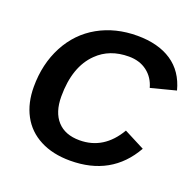

<svg xmlns="http://www.w3.org/2000/svg" viewBox="-125 -828 983 968"><g transform="rotate(20 367.0 -344.0)"><path d="M561 -229 671.9 -171.9Q569.3 9.8 347.2 9.8Q253.9 9.8 186.5 -25.4Q118.7 -60.5 83.7 -125.7Q48.8 -190.9 48.8 -277.8Q48.8 -400.9 100.1 -498Q151.4 -594.7 243.4 -646.5Q335.4 -698.2 452.6 -698.2Q564.9 -698.2 637 -650.1Q709 -602.1 733.9 -506.8L600.1 -472.2Q585.9 -524.4 545.9 -554.7Q505.9 -585 448.2 -585Q344.7 -585 279.8 -521Q195.8 -439.5 195.8 -279.8Q195.8 -195.3 237.5 -149.2Q279.3 -103 356.9 -103Q487.3 -103 561 -229Z"/></g></svg>

Font: Arimo
Style: Bold Italic
Weight: 700
Italic angle: -12°
Designer: Steve Matteson
Foundry: Monotype Imaging Inc.
Version: Version 1.33